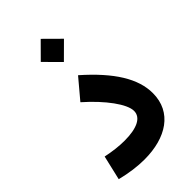

<svg xmlns="http://www.w3.org/2000/svg" viewBox="-244 -900 989 989"><g transform="rotate(-45 250.0 -406.0)"><path d="M467.8 -208.5C467.8 -314.5 400.4 -422.9 260.3 -546.4L170.4 -439.5C267.6 -354 334.5 -262.2 334.5 -212.4C334.5 -163.6 281.2 -138.2 191.4 -138.2C152.3 -138.2 109.9 -143.1 61 -153.3L29.8 -19.5C89.8 -4.4 145 2.9 195.8 2.9C353.5 2.9 467.8 -69.8 467.8 -208.5ZM256.8 -646 341.8 -730.5 256.8 -814.9 172.9 -730.5Z"/></g></svg>

Font: Estedad Bold
Style: Regular
Weight: 700
Designer: Amin Abedi
Version: Version 7.3